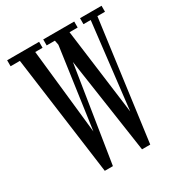

<svg xmlns="http://www.w3.org/2000/svg" viewBox="-166 -815 872 931"><g transform="rotate(-30 269.5 -349.5)"><path d="M151 1 61 -666.5H9V-700H188V-666.5H147L202 -160.5L191.5 -141.5L263.5 -653L273.5 -578.5L257 -666.5H211V-700H384.5V-666.5H339L404.5 -165L397 -146L457.5 -666.5H417V-700H537.5V-666.5H495L405.5 1H359.5L275.5 -570.5L290.5 -593.5L196.5 1Z"/></g></svg>

Font: Imbue Thin 10pt
Style: Regular
Weight: 400
Version: Version 1.102